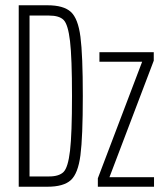

<svg xmlns="http://www.w3.org/2000/svg" viewBox="-20 -708 623 728"><path d="M51 -688H160Q221 -688 248.5 -663Q276 -638 285 -568.5Q294 -499 294 -344Q294 -189 285 -119.5Q276 -50 248.5 -25Q221 0 160 0H51ZM253 -344Q253 -489 245.5 -552Q238 -615 221.5 -632Q205 -649 166 -649H92V-39H166Q204 -39 221 -56Q238 -73 245.5 -136.5Q253 -200 253 -344ZM351 0V-32L519 -474H357V-510H563V-478L395 -36H564V0Z"/></svg>

Font: Saira Ultra Condensed ExLight
Style: Regular
Weight: 200
Width: 1
Designer: Hector Gatti with collaboration of the Omnibus-Type team
Foundry: Omnibus-Type
Version: Version 1.001; ttfautohint (v1.8)